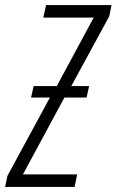

<svg xmlns="http://www.w3.org/2000/svg" viewBox="-61 -734 458 754"><path d="M232 0 242 -49H29L192 -351H279L289 -396H219L368 -670L377 -714H120L109 -665H307L162 -396H71L61 -351H135L-32 -43L-41 0Z"/></svg>

Font: Noto Sans Display Condensed Light
Style: Italic
Weight: 300
Width: 3
Designer: Monotype Design team
Foundry: Monotype Imaging Inc.
Version: 1.000